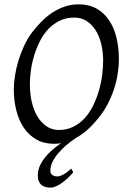

<svg xmlns="http://www.w3.org/2000/svg" viewBox="-20 -650 585 888"><path d="M457 -369.1Q457 -410.2 448.2 -446.5Q439.5 -482.9 422.4 -510Q405.3 -537.1 380.4 -553Q355.5 -568.8 323.2 -568.8Q286.1 -568.8 256.6 -554.4Q227.1 -540 204.1 -516.1Q181.2 -492.2 165 -460.4Q148.9 -428.7 138.4 -394.5Q127.9 -360.4 123 -325.4Q118.2 -290.5 118.2 -259.8Q118.2 -214.4 127.7 -175.5Q137.2 -136.7 154.8 -108.6Q172.4 -80.6 197 -64.7Q221.7 -48.8 252 -48.8Q289.6 -48.8 319.6 -64Q349.6 -79.1 372.3 -104.2Q395 -129.4 411.1 -162.4Q427.2 -195.3 437.5 -231Q447.8 -266.6 452.4 -302.2Q457 -337.9 457 -369.1ZM262.7 12.2Q247.1 15.1 230 15.1Q183.1 15.1 148.2 -4.9Q113.3 -24.9 90.1 -59.3Q66.9 -93.8 55.4 -139.6Q43.9 -185.5 43.9 -236.8Q43.9 -267.6 49.6 -302Q55.2 -336.4 65.7 -370.8Q76.2 -405.3 91.3 -437.7Q106.4 -470.2 126 -497.1Q146.5 -524.4 170.2 -548.6Q193.8 -572.8 220.9 -590.8Q248 -608.9 278.8 -619.4Q309.6 -629.9 344.2 -629.9Q392.1 -629.9 427.2 -609.9Q462.4 -589.8 485.1 -555.4Q507.8 -521 518.8 -475.1Q529.8 -429.2 529.8 -377.9Q529.8 -343.3 524.2 -307.6Q518.6 -272 507.1 -237.3Q495.6 -202.6 478.8 -170.2Q461.9 -137.7 439.9 -109.9Q419.4 -83.5 396.2 -60.8Q373 -38.1 347.2 -21.5Q336.9 -14.6 326.7 -9.3H327.6Q307.6 3.9 287.1 21.2Q266.6 38.6 250 57.9Q233.4 77.1 223.1 98.1Q212.9 119.1 212.9 140.1Q212.9 152.8 222.2 159.4Q231.4 166 245.6 166Q256.3 166 272.7 157.2Q289.1 148.4 309.6 129.9L318.8 147Q307.6 160.2 294.2 172.9Q280.8 185.5 266.8 195.6Q252.9 205.6 239 211.7Q225.1 217.8 212.9 217.8Q201.7 217.8 191.2 215.1Q180.7 212.4 172.6 206.1Q164.6 199.7 159.7 189Q154.8 178.2 154.8 162.1Q154.8 133.8 168.5 108.4Q182.1 83 203.6 60.8Q225.1 38.6 251.5 20Q257.3 16.1 262.7 12.2Z"/></svg>

Font: Akkhara
Style: Italic
Weight: 400
Italic angle: -7°
Designer: J. Victor Gaultney
Version: Version 1.00 June 13, 2006, initial release